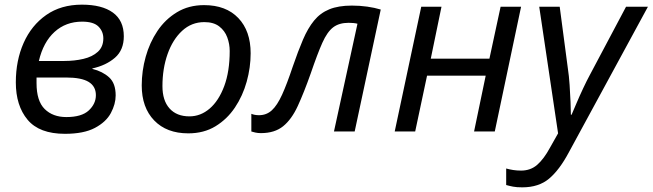

<svg xmlns="http://www.w3.org/2000/svg" viewBox="-20 -565 2804 825"><path d="M259 10Q149 10 98.5 -50.5Q48 -111 48 -211Q48 -305 81.5 -380.5Q115 -456 178.5 -500.5Q242 -545 332 -545Q418 -545 465 -511Q512 -477 512 -409Q512 -350 474 -317Q436 -284 377 -271V-269Q421 -258 449 -232.5Q477 -207 477 -155Q477 -118 456.5 -79.5Q436 -41 388 -15.5Q340 10 259 10ZM147 -303H256Q300 -303 338.5 -312Q377 -321 400.5 -342.5Q424 -364 424 -400Q424 -430 403 -451Q382 -472 333 -472Q263 -472 214.5 -428Q166 -384 147 -303ZM265 -62Q331 -62 361.5 -90.5Q392 -119 392 -156Q392 -194 361 -213Q330 -232 263 -232H137V-208Q137 -131 172 -96.5Q207 -62 265 -62Z M789 8Q696 8 642.5 -47.5Q589 -103 589 -198Q589 -260 606 -321Q623 -382 656.5 -432Q690 -482 740.5 -512.5Q791 -543 857 -543Q951 -543 1004 -487.5Q1057 -432 1057 -336Q1057 -275 1040 -214Q1023 -153 989.5 -103Q956 -53 906 -22.5Q856 8 789 8ZM794 -65Q842 -65 881 -98.5Q920 -132 943.5 -195Q967 -258 967 -346Q967 -376 956.5 -404.5Q946 -433 922 -451.5Q898 -470 858 -470Q803 -470 762.5 -432.5Q722 -395 700 -332.5Q678 -270 678 -195Q678 -133 708.5 -99Q739 -65 794 -65Z M1101 7Q1088 7 1077 4.5Q1066 2 1060 0V-76Q1074 -70 1093 -70Q1125 -70 1148 -91Q1171 -112 1192 -158Q1213 -204 1238 -279Q1261 -346 1282 -395Q1303 -444 1329.5 -476.5Q1356 -509 1395 -525Q1434 -541 1492 -541Q1526 -541 1558 -536.5Q1590 -532 1616 -524L1504 0H1415L1516 -463Q1509 -465 1499 -466Q1489 -467 1478 -467Q1437 -467 1411.5 -447.5Q1386 -428 1365 -381Q1344 -334 1315 -249Q1286 -167 1259.5 -109.5Q1233 -52 1196.5 -22.5Q1160 7 1101 7Z M1676 0 1790 -536H1877L1831 -313H2083L2131 -536H2219L2106 0H2017L2067 -240H1815L1764 0Z M2224 240Q2200 240 2184.5 237Q2169 234 2155 230V159Q2169 163 2185 165.5Q2201 168 2219 168Q2260 168 2288.5 143Q2317 118 2343 70L2378 8L2297 -536H2385L2420 -271Q2425 -239 2427.5 -200.5Q2430 -162 2431.5 -127.5Q2433 -93 2433 -72H2436Q2443 -88 2456.5 -120Q2470 -152 2486 -186Q2502 -220 2514 -242L2670 -536H2764L2424 90Q2384 165 2339.5 202.5Q2295 240 2224 240Z"/></svg>

Font: Manna Sans
Style: Italic
Weight: 400
Italic angle: -12°
Designer: Monotype Design Team
Foundry: Monotype Imaging Inc.
Version: Version 2.001.1; ttfautohint (v1.8.2)